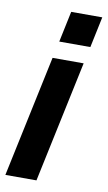

<svg xmlns="http://www.w3.org/2000/svg" viewBox="-88 -773 458 815"><g transform="rotate(10 140.5 -365.0)"><path d="M107 -524H241L130 0H-4ZM151 -730H285L257 -597H123Z"/></g></svg>

Font: Raleway Thin
Style: Bold Italic
Weight: 700
Italic angle: -12°
Version: Version 4.026